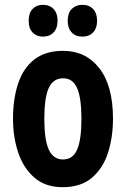

<svg xmlns="http://www.w3.org/2000/svg" viewBox="-20 -833 523 797"><path d="M449 -340Q449 -264 428.5 -199.5Q408 -135 362 -95.5Q316 -56 240 -56Q169 -56 123.5 -95Q78 -134 56 -198.5Q34 -263 34 -340Q34 -423 55.5 -487Q77 -551 123 -586.5Q169 -622 242 -622Q336 -622 392.5 -549.5Q449 -477 449 -340ZM164 -339Q164 -253 182.5 -212Q201 -171 242 -171Q282 -171 300 -211.5Q318 -252 318 -340Q318 -427 300 -467.5Q282 -508 242 -508Q201 -508 182.5 -468Q164 -428 164 -339ZM99 -747Q99 -779 115.5 -796Q132 -813 158 -813Q186 -813 202.5 -795.5Q219 -778 219 -747Q219 -716 202.5 -698.5Q186 -681 158 -681Q132 -681 115.5 -698Q99 -715 99 -747ZM261 -747Q261 -779 278 -796Q295 -813 322 -813Q350 -813 366.5 -795.5Q383 -778 383 -747Q383 -716 366.5 -698.5Q350 -681 322 -681Q294 -681 277.5 -698.5Q261 -716 261 -747Z"/></svg>

Font: Noto Sans Malayalam UI ExtraCondensed
Style: Bold
Weight: 700
Width: 2
Designer: Jelle Bosma - Monotype Design Team
Foundry: Monotype Imaging Inc.
Version: Version 2.104; ttfautohint (v1.8.4.7-5d5b)